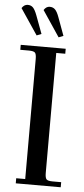

<svg xmlns="http://www.w3.org/2000/svg" viewBox="-61 -940 427 974"><g transform="rotate(5 153.0 -453.5)"><path d="M9.8 -888.2Q22 -907.2 40 -907.2Q57.1 -907.2 67.4 -896.2Q77.6 -885.3 87.9 -857.9L122.1 -766.1L98.1 -756.8ZM22 -676.8V-702.1H251V-676.8H205.1V-65.9Q205.1 -41 212.2 -33.4Q219.2 -25.9 244.1 -25.9H287.1V0H58.1V-25.9H104V-637.2Q104 -662.1 96.9 -669.4Q89.8 -676.8 64.9 -676.8ZM122.1 -888.2Q134.3 -907.2 151.9 -907.2Q168.9 -907.2 179.7 -896.2Q190.4 -885.3 200.2 -857.9L233.9 -766.1L210 -756.8Z"/></g></svg>

Font: Dihjauti S
Style: Bold
Weight: 700
Designer: T. Christopher White
Version: Version 3.0.0